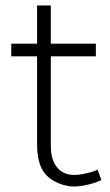

<svg xmlns="http://www.w3.org/2000/svg" viewBox="-20 -679 399 699"><path d="M146 -44Q130 -63 122.5 -90Q115 -117 115 -155V-474H21V-520H115V-659H165V-520H329V-474H165V-147Q165 -98 187.5 -70Q210 -42 251 -42Q269 -42 298.5 -49Q328 -56 335 -62L349 -24Q334 -15 303 -7.5Q272 0 249 0Q221 0 192 -12.5Q163 -25 146 -44Z"/></svg>

Font: Mach ExtraLight
Style: Regular
Weight: 250
Version: Version 1.002